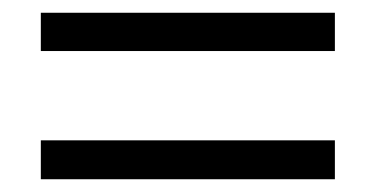

<svg xmlns="http://www.w3.org/2000/svg" viewBox="-20 -437 589 301"><path d="M44 -357V-417H505V-357ZM44 -156V-217H505V-156Z"/></svg>

Font: Nunito Sans 10pt SemiCondensed
Style: Regular
Weight: 400
Width: 4
Designer: Vernon Adams
Foundry: Vernon Adams
Version: Version 3.101;gftools[0.9.27]